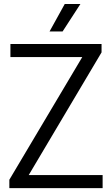

<svg xmlns="http://www.w3.org/2000/svg" viewBox="-20 -966 575 986"><path d="M28 0V-43L402.5 -673H33.5V-740H501.5V-697L127.5 -67H507V0ZM234.5 -804.5 312.5 -945.5H393L301.5 -804.5Z"/></svg>

Font: Encode Sans Semi Condensed
Style: Regular
Weight: 400
Width: 4
Designer: Multiple Designers
Foundry: Impallari Type
Version: Version 3.000; ttfautohint (v1.8.3) -l 8 -r 50 -G 200 -x 14 